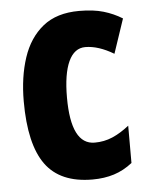

<svg xmlns="http://www.w3.org/2000/svg" viewBox="-46 -598 505 646"><g transform="rotate(-5 207.0 -274.5)"><path d="M241 10Q132 10 82.5 -58.5Q33 -127 33 -272Q33 -354 54.5 -419Q76 -484 122.5 -521.5Q169 -559 245 -559Q293 -559 327 -549Q361 -539 390 -521L351 -405Q299 -436 255 -436Q218 -436 198.5 -394Q179 -352 179 -272Q179 -113 259 -113Q291 -113 319 -125Q347 -137 376 -160V-34Q347 -11 314 -0.5Q281 10 241 10Z"/></g></svg>

Font: Noto Sans Malayalam ExtraCondensed ExtraBold
Style: Regular
Weight: 800
Width: 2
Designer: Jelle Bosma - Monotype Design Team
Foundry: Monotype Imaging Inc.
Version: Version 2.104; ttfautohint (v1.8.4.7-5d5b)